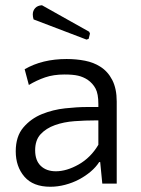

<svg xmlns="http://www.w3.org/2000/svg" viewBox="-20 -700 538 732"><path d="M310 -549 108 -626Q105 -636 105 -645Q105 -659 114 -669Q123 -679 140 -680L320 -579L323 -572L318 -552ZM370 0 362 -82H358Q346 -63 326 -46Q306 -29 281.5 -16Q257 -3 228.5 4.5Q200 12 172 12Q106 12 73 -26.5Q40 -65 40 -123Q40 -180 69 -214Q98 -248 140 -265Q182 -282 228.5 -287Q275 -292 310 -292H355V-304Q355 -342 344.5 -362Q334 -382 314 -396Q297 -407 277.5 -411.5Q258 -416 226 -416Q184 -416 152 -405Q120 -394 90 -376L74 -436Q141 -475 234 -475Q271 -475 304 -468.5Q337 -462 362 -446Q391 -428 408 -395Q425 -362 425 -313V0ZM193 -47Q234 -47 280 -73Q326 -99 355 -148V-241H346Q305 -241 264 -238Q223 -235 189.5 -223Q156 -211 135 -188.5Q114 -166 114 -127Q114 -88 135.5 -67.5Q157 -47 193 -47Z"/></svg>

Font: Quattrocento Sans
Style: Regular
Weight: 400
Designer: Pablo Impallari
Foundry: Pablo Impallari, Igino Marini, Brenda Gallo
Version: Version 2.000